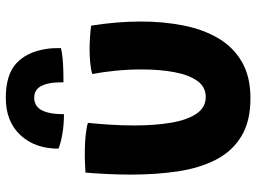

<svg xmlns="http://www.w3.org/2000/svg" viewBox="-126 -686 842 629"><g transform="rotate(-90 294.5 -371.0)"><path d="M367 -489Q379.5 -493.5 402.8 -495.8Q426 -498 448 -498Q466.5 -498 489 -496.5Q511.5 -495 525.5 -493Q532 -452.5 535.5 -411.2Q539 -370 539 -330Q539 -256.5 526.2 -191.5Q513.5 -126.5 484.5 -77Q455.5 -27.5 407 0.8Q358.5 29 287.5 29Q212 29 163 -0.8Q114 -30.5 86.5 -83.8Q59 -137 48.2 -208.2Q37.5 -279.5 37.5 -362Q37.5 -398.5 39.2 -436.2Q41 -474 44 -511.5Q57 -512.5 78.2 -513.2Q99.5 -514 117 -513.5Q142 -513.5 167.2 -510.8Q192.5 -508 207 -503.5Q203.5 -469.5 201 -430.2Q198.5 -391 198.5 -351.5Q198.5 -285.5 207.2 -232.5Q216 -179.5 236.5 -148.5Q257 -117.5 292 -117.5Q325 -117.5 344.8 -145.5Q364.5 -173.5 373.2 -220.8Q382 -268 382 -326.5Q382 -370.5 377.8 -413.2Q373.5 -456 367 -489ZM122.5 -600Q122.5 -677.5 167.2 -725Q212 -772.5 288.5 -772.5Q364 -772.5 401.5 -738.5Q439 -704.5 449 -641Q451 -629.5 451.5 -617.5Q452 -605.5 452 -592Q439.5 -588.5 418.8 -586.5Q398 -584.5 376.8 -584Q355.5 -583.5 340 -583.5Q340 -597 339.2 -608Q338.5 -619 337 -628Q332 -654.5 320.5 -667Q309 -679.5 289 -679.5Q272 -679.5 260 -669.5Q248 -659.5 241.8 -638.2Q235.5 -617 235.5 -582Q199 -582 168.8 -587.5Q138.5 -593 122.5 -600Z"/></g></svg>

Font: Grandstander Thin
Style: Bold
Weight: 700
Version: Version 1.200